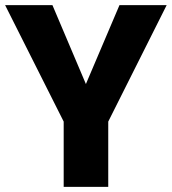

<svg xmlns="http://www.w3.org/2000/svg" viewBox="-22 -731 672 751"><path d="M183.1 -710.9 314 -402.3 445.3 -710.9H629.9L401.4 -255.4V0H227.1V-255.4L-2 -710.9Z"/></svg>

Font: Mardoto Black
Style: Regular
Weight: 900
Designer: Christian Robertson, Vahan Hovhannisyan
Foundry: Google
Version: Version 1.000